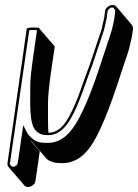

<svg xmlns="http://www.w3.org/2000/svg" viewBox="-20 -555 552 768"><path d="M92 193C99 193 106 190 112 185C118 180 121 175 122 168L139 50L101 6C103 8 105 9 107 11L168 82C182 92 197 97 215 97C258 101 296 86 327 50C361 14 401 -73 447 -210C467 -272 481 -312 487 -330C493 -348 497 -362 499 -371C501 -380 503 -388 505 -397C507 -406 509 -415 510 -425L512 -439C512 -446 510 -452 506 -457L446 -528C442 -533 436 -535 429 -535C422 -535 415 -531 409 -526C403 -521 400 -515 400 -508L398 -494C398 -487 396 -480 394 -472C392 -464 390 -455 388 -445C386 -435 380 -419 373 -398C370 -388 365 -375 360 -359C355 -343 348 -323 340 -299C331 -275 318 -240 302 -194C286 -148 269 -111 253 -83C231 -44 205 -24 174 -24C172 -42 172 -64 172 -90V-145C172 -169 176 -211 185 -273L199 -369L138 -440V-442C136 -444 128 -445 114 -445C97 -445 87 -443 87 -440L10 97C9 104 11 109 15 114L76 185C80 190 85 193 92 193ZM33 112C29 112 26 110 23 107C20 104 19 101 20 97L97 -434C102 -435 105 -435 112 -435C119 -435 125 -434 128 -434L115 -344C106 -282 101 -239 101 -214V-160C100 -96 105 -54 121 -35C132 -22 147 -15 162 -15C203 -10 237 -34 262 -79C279 -107 295 -146 312 -192C328 -238 341 -273 350 -297C358 -321 365 -341 370 -357C375 -373 380 -386 383 -396C390 -417 396 -433 398 -444C400 -454 402 -463 404 -470C406 -478 408 -487 408 -494L410 -508V-509C410 -513 412 -515 416 -519C420 -523 424 -525 428 -525C432 -525 434 -523 437 -520C440 -516 441 -513 441 -509L439 -496V-495C438 -485 437 -477 435 -469L429 -442C427 -434 423 -421 417 -403C411 -384 397 -344 377 -282C332 -145 290 -60 259 -27C230 6 197 20 157 16H156C140 16 126 12 114 3C101 -7 92 -17 87 -27L73 -54L51 97C50 101 49 104 45 107C41 110 37 112 33 112Z"/></svg>

Font: AppleStorm
Style: ShdRgIta
Weight: 400
Foundry: Cannot Into Space Fonts
Version: Version 1.01